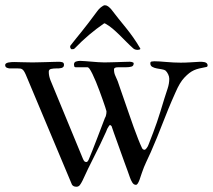

<svg xmlns="http://www.w3.org/2000/svg" viewBox="-28 -708 813 733"><path d="M246.6 -3.4 70.3 -423.3Q66.4 -432.1 63.2 -436.8Q60.1 -441.4 56.6 -443.6Q53.2 -445.8 49.3 -446.3Q45.4 -446.8 39.6 -446.8H22Q15.1 -446.8 10.3 -446.8Q5.4 -446.8 3.4 -447.8Q-8.3 -449.7 -8.3 -459.5Q-8.3 -463.9 -4.6 -466.1Q-1 -468.3 4.4 -469.5Q9.8 -470.7 16.1 -470.9Q22.5 -471.2 27.8 -471.2Q39.1 -471.2 54.9 -470.5Q70.8 -469.7 96.2 -469.7Q106.9 -469.7 120.8 -470.2Q134.8 -470.7 148.9 -470.9Q163.1 -471.2 175.8 -471.7Q188.5 -472.2 196.8 -472.2Q203.1 -472.2 209.7 -470.5Q216.3 -468.8 216.3 -460.4Q216.3 -455.1 213.6 -452.4Q210.9 -449.7 206.8 -448.5Q202.6 -447.3 197.3 -447Q191.9 -446.8 186.5 -446.8Q175.8 -446.8 167 -444.8Q158.2 -442.9 158.2 -434.1Q158.2 -425.3 159.9 -417.5Q161.6 -409.7 164.6 -401.9L288.1 -103Q291.5 -94.7 294.4 -92Q297.4 -89.4 301.8 -89.4Q306.6 -89.4 311 -99.6Q316.9 -113.3 325.2 -134.5Q333.5 -155.8 342.3 -178.5Q351.1 -201.2 359.1 -222.4Q367.2 -243.7 372.6 -257.8Q375 -260.7 376.7 -267.8Q378.4 -274.9 378.4 -280.3V-283.7Q377.4 -288.1 373.5 -299.8Q369.6 -311.5 364 -327.4Q358.4 -343.3 351.8 -361.1Q345.2 -378.9 338.4 -395.5Q331.5 -412.1 325 -425.5Q318.4 -439 313.5 -445.8Q309.1 -451.2 306.6 -451.2H261.7Q256.3 -451.2 255.4 -455.1Q254.4 -459 254.4 -461.4Q254.4 -470.7 262.2 -473.1Q270 -475.6 277.8 -475.6Q285.6 -475.6 296.9 -474.6Q308.1 -473.6 320.6 -472.7Q333 -471.7 345.9 -470.7Q358.9 -469.7 370.1 -469.7Q381.8 -469.7 395 -470.2Q408.2 -470.7 420.9 -470.9Q433.6 -471.2 444.8 -471.7Q456.1 -472.2 463.9 -472.2Q465.3 -472.2 468.5 -472.2Q471.7 -472.2 474.6 -471.4Q477.5 -470.7 480 -469.5Q482.4 -468.3 482.4 -466.3Q482.4 -456.1 473.6 -453.6Q464.8 -451.2 452.6 -451.2H423.3Q407.2 -451.2 407.2 -443.4Q407.2 -430.2 411.6 -420.4Q416 -410.6 421.4 -397.9Q424.8 -387.7 431.6 -368.2Q438.5 -348.6 446.8 -324.5Q455.1 -300.3 464.4 -273.7Q473.6 -247.1 482.4 -222.4Q491.2 -197.8 499.3 -177.5Q507.3 -157.2 512.7 -146Q516.1 -136.2 523.9 -136.2Q526.9 -136.2 531.7 -142.3Q536.6 -148.4 539.6 -157.2Q549.3 -182.1 556.9 -202.1Q564.5 -222.2 571.3 -241.9Q578.1 -261.7 584.7 -283.2Q591.3 -304.7 599.6 -332Q605.5 -350.6 611.8 -369.6Q618.2 -388.7 618.2 -407.2Q618.2 -415.5 614 -424.3Q609.9 -433.1 604 -438.5Q599.6 -441.9 590.1 -443.4Q580.6 -444.8 570.6 -446.8Q560.5 -448.7 553.2 -452.9Q545.9 -457 545.9 -466.3Q545.9 -472.2 550.8 -473.1Q555.7 -474.1 561 -474.1Q569.3 -474.1 581.3 -473.4Q593.3 -472.7 606.9 -471.4Q620.6 -470.2 634.8 -469.5Q648.9 -468.8 661.6 -468.8Q680.2 -468.8 698.7 -470Q717.3 -471.2 735.8 -472.2Q739.7 -472.2 744.6 -471.9Q749.5 -471.7 753.9 -470.5Q758.3 -469.2 761.5 -466.3Q764.6 -463.4 764.6 -458.5Q764.6 -452.6 758.8 -452.1Q743.2 -449.2 732.2 -446.5Q721.2 -443.8 712.2 -439.7Q703.1 -435.5 694.6 -429Q686 -422.4 675.8 -411.6Q658.2 -393.1 642.1 -355.5Q626 -319.8 614.3 -291Q602.5 -262.2 592.3 -235.8Q582 -209.5 571.5 -183.3Q561 -157.2 547.4 -126.5Q539.1 -107.9 530 -88.9Q521 -69.8 514.6 -50.8Q512.7 -46.4 510.3 -38.3Q507.8 -30.3 504.9 -22.2Q502 -14.2 498.5 -8.3Q495.1 -2.4 490.7 -2.4Q482.4 -2.4 476.8 -11.7Q471.2 -21 467.8 -31.2Q464.8 -40 459.5 -54.7Q454.1 -69.3 447.5 -87.4Q440.9 -105.5 433.8 -125.5Q426.8 -145.5 419.9 -164.3Q413.1 -183.1 407.2 -199.5Q401.4 -215.8 397.9 -226.6Q394 -230.5 392.6 -230.5Q389.2 -230.5 387.7 -226.6Q380.4 -216.3 377 -205.1Q354.5 -155.3 331.3 -110.1Q308.1 -64.9 287.1 -18.6Q281.7 -7.8 276.9 -1.5Q272 4.9 263.7 4.9Q251.5 4.9 246.6 -3.4ZM507.3 -523.4Q507.8 -522.9 507.8 -522Q507.8 -519.5 503.9 -518.6Q500 -517.6 498 -517.6Q486.8 -517.6 480.5 -523.4Q466.3 -536.1 453.4 -549.3Q440.4 -562.5 427.7 -575Q415 -587.4 401.9 -598.6Q388.7 -609.9 373.5 -618.2Q371.6 -619.1 371.1 -619.1Q370.6 -619.1 368.7 -618.2Q339.4 -598.1 311.8 -574.7Q284.2 -551.3 257.3 -523.4Q254.9 -521 252.4 -520.5Q250 -520 245.6 -520Q243.7 -520 241.7 -523.2Q239.7 -526.4 239.7 -529.8Q239.7 -531.7 240.7 -533.7Q251 -546.9 261.2 -559.6Q271.5 -572.3 283.7 -587.4Q295.9 -602.5 310.5 -621.6Q325.2 -640.6 343.8 -666Q345.7 -668.9 349.4 -672.9Q353 -676.8 356.9 -679.9Q360.8 -683.1 365 -685.5Q369.1 -688 372.1 -688Q378.9 -688 384.8 -683.6Q390.6 -679.2 396 -673.3Q410.2 -654.3 424.3 -637Q438.5 -619.6 452.6 -602.1Q466.8 -584.5 480.5 -565.2Q494.1 -545.9 507.3 -523.4Z"/></svg>

Font: IM FELL French Canon
Style: Regular
Weight: 400
Designer: Igino Marini
Foundry: Igino Marini,
Version: 3.00